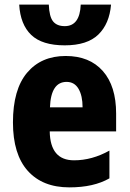

<svg xmlns="http://www.w3.org/2000/svg" viewBox="-20 -800 562 830"><path d="M264 -558Q158 -558 97 -485.5Q36 -413 36 -271Q36 -133 100 -61.5Q164 10 280 10Q385 10 453 -29V-149Q378 -107 300 -107Q197 -107 195 -232H482V-309Q482 -428 424.5 -493Q367 -558 264 -558ZM268 -446Q302 -446 319.5 -416Q337 -386 337 -336H196Q200 -446 268 -446ZM460 -780H329Q325 -687 260 -687Q226 -687 209.5 -707.5Q193 -728 191 -780H63Q68 -694 115 -649Q162 -604 260 -604Q357 -604 405 -650.5Q453 -697 460 -780Z"/></svg>

Font: Noto Sans Display SemiCondensed Extra
Style: Regular
Weight: 800
Width: 4
Designer: Monotype Design Team
Foundry: Monotype Imaging Inc.
Version: Version 1.900